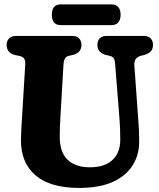

<svg xmlns="http://www.w3.org/2000/svg" viewBox="-20 -868 744 898"><path d="M539 -310 518.5 -568Q517 -587.5 511.5 -595.5Q506 -603.5 494.5 -606.5L474.5 -611Q435.5 -622.5 435.5 -658Q435.5 -677 446.5 -688.5Q457.5 -700 478 -700H653Q673.5 -700 684.5 -688.5Q695.5 -677 695.5 -658Q695.5 -639 685.5 -628.2Q675.5 -617.5 656.5 -611.5L637 -606.5Q605.5 -597.5 608.5 -560.5L626.5 -311Q628.5 -285 629.8 -260.8Q631 -236.5 631 -210Q632 -146 601.2 -96Q570.5 -46 508 -17.5Q445.5 11 350 11Q215.5 11 146.5 -47.8Q77.5 -106.5 78 -213Q78 -233.5 79.8 -266.5Q81.5 -299.5 84 -335L98 -565.5Q99 -583.5 93.5 -593Q88 -602.5 71 -606.5L50.5 -610.5Q11 -621 11 -658Q11 -677 22.5 -688.5Q34 -700 54.5 -700H318.5Q339 -700 350 -688.5Q361 -677 361 -658Q361 -622 322 -611.5L300.5 -606.5Q279 -601 277 -567L263 -329Q261 -299 260.2 -274.5Q259.5 -250 259.5 -231.5Q258.5 -157 295.8 -121.2Q333 -85.5 400.5 -85.5Q470.5 -85.5 507 -120.8Q543.5 -156 542.5 -217.5Q542.5 -247.5 541.5 -268Q540.5 -288.5 539 -310ZM222.5 -799Q222.5 -847.5 264.5 -847.5H502Q521.5 -847.5 532.8 -835.2Q544 -823 544 -799Q544 -775 532.8 -762.8Q521.5 -750.5 502 -750.5H264.5Q222.5 -750.5 222.5 -799Z"/></svg>

Font: Fraunces 144pt S100
Style: Bold
Weight: 700
Version: Version 1.000; ttfautohint (v1.8.3)